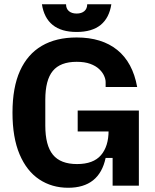

<svg xmlns="http://www.w3.org/2000/svg" viewBox="-20 -877 732 907"><path d="M302 10Q225 10 165.5 -29.5Q106 -69 72.5 -148Q39 -227 39 -345Q39 -464 74.5 -542.5Q110 -621 177.5 -660.5Q245 -700 342 -700Q461 -700 534 -641Q607 -582 628 -466H479V-489Q479 -503 471.5 -519.5Q464 -536 448 -551Q432 -566 406 -575.5Q380 -585 342 -585Q265 -585 229.5 -542Q194 -499 194 -406V-284Q194 -190 230 -146Q266 -102 344 -102Q421 -102 457 -144Q493 -186 493 -260V-317L509 -256H347V-355H636V0H512V-131H479Q449 10 302 10ZM342 -726Q270 -726 229 -759Q188 -792 178 -857H292Q292 -836 305.5 -824.5Q319 -813 342 -813Q365 -813 378.5 -824.5Q392 -836.1 392 -857H506Q496 -792 455.2 -759Q414.3 -726 342 -726Z"/></svg>

Font: Mozilla Headline ExtraLight
Style: Regular
Weight: 200
Designer: Studio DRAMA
Foundry: Studio DRAMA
Version: Version 1.000